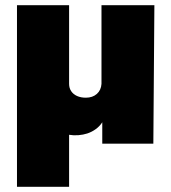

<svg xmlns="http://www.w3.org/2000/svg" viewBox="-20 -550 656 735"><path d="M45 165V-530H244.5V-229Q244.5 -213 252.5 -201Q260.5 -189 275 -182.5Q289.5 -176 308.5 -176Q334.5 -176 350.8 -190.5Q367 -205 368.5 -229V-530H571L567 0H371.5V-82Q362 -67 347 -56Q332 -45 314 -39Q298.5 -34 280.2 -32.5Q262 -31 244.5 -34V165Z"/></svg>

Font: Public Sans Black
Style: Regular
Weight: 900
Designer: The Public Sans Project Authors: Dan O. Williams and USWDS (Libre Franklin designed by Pablo Impallari and Rodrigo Fuenz
Version: Version 1.007